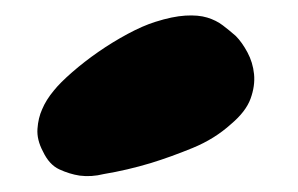

<svg xmlns="http://www.w3.org/2000/svg" viewBox="-20 -783 382 246"><path d="M49 -667Q57 -677 72.5 -690.5Q88 -704 106 -716.5Q124 -729 143.5 -739.5Q163 -750 179 -755Q201 -762 217.5 -763Q234 -764 245.5 -760.5Q257 -757 265.5 -750.5Q274 -744 282 -737Q290 -729 297 -716Q304 -703 305.5 -688Q307 -673 301 -656.5Q295 -640 276 -624Q255 -605 227 -593.5Q199 -582 173 -574Q143 -565 113 -560Q97 -556 82 -558Q69 -560 56 -566Q43 -572 35 -589Q27 -604 28 -618Q29 -632 34 -643Q39 -655 49 -667Z"/></svg>

Font: Sniglet
Style: ExtraBold
Weight: 800
Version: Version 2.000; ttfautohint (v0.95) -l 8 -r 50 -G 200 -x 14 -